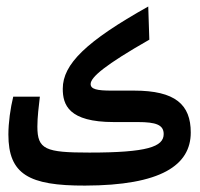

<svg xmlns="http://www.w3.org/2000/svg" viewBox="-20 -578 626 602"><path d="M246.6 3.9C484.9 3.4 578.1 -60.1 578.1 -162.6C578.1 -250 529.8 -293.9 400.4 -293.9H329.6C284.2 -293.9 264.2 -298.3 264.2 -314.5C264.2 -335.9 309.6 -374.5 448.2 -453.6L444.8 -557.6C250.5 -448.7 176.8 -377 176.8 -299.8C176.8 -249.5 194.8 -195.3 336.9 -195.3H412.1C469.2 -195.3 493.2 -186.5 493.2 -157.7C493.2 -117.7 441.4 -99.6 260.3 -99.6C122.1 -99.6 97.2 -109.4 97.2 -181.2C97.2 -210.9 101.6 -245.6 105 -274.9H21.5C12.7 -239.3 6.3 -193.4 6.3 -156.2C6.3 -31.2 70.8 4.4 246.6 3.9Z"/></svg>

Font: CaskaydiaCove Nerd Font
Style: Regular
Weight: 400
Designer: Aaron Bell
Foundry: Saja Typeworks
Version: Version 2111.1;Nerd Fonts 2.3.3